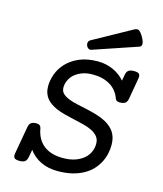

<svg xmlns="http://www.w3.org/2000/svg" viewBox="-120 -891 839 991"><g transform="rotate(15 300.0 -396.0)"><path d="M121.1 -400.9Q121.1 -432.1 133.3 -465.6Q145.5 -499 171.6 -526.9Q197.8 -554.7 239 -572.5Q280.3 -590.3 338.9 -590.3Q361.3 -590.3 382.3 -585.4Q403.3 -580.6 421.6 -572Q439.9 -563.5 455.3 -551.8Q470.7 -540 481.9 -526.4L487.8 -558.6Q490.7 -575.7 500.2 -583Q509.8 -590.3 530.3 -590.3Q550.8 -590.3 557.4 -583Q564 -575.7 561 -558.6L541.5 -446.3Q538.6 -429.2 529.1 -421.9Q519.5 -414.6 499 -414.6Q481 -414.6 476.1 -427.2Q460 -472.7 421.6 -495.4Q383.3 -518.1 329.6 -518.1Q295.4 -518.1 270.8 -508.3Q246.1 -498.5 230.2 -483.6Q214.4 -468.8 206.8 -450.4Q199.2 -432.1 199.2 -414.6Q199.2 -394 212.4 -381.8Q225.6 -369.6 247.6 -361.3Q267.6 -353.5 293 -348.1Q318.4 -342.8 345.5 -336.7Q372.6 -330.6 399.2 -322.8Q425.8 -314.9 448.7 -302.7Q463.4 -294.4 475.8 -284.2Q488.3 -273.9 497.3 -260.5Q506.3 -247.1 511.2 -230Q516.1 -212.9 516.1 -191.4Q516.1 -168.9 511 -145Q505.9 -121.1 494.4 -98.6Q482.9 -76.2 464.8 -56.4Q446.8 -36.6 420.7 -21.7Q394.5 -6.8 359.9 2Q325.2 10.7 280.8 10.7Q230.5 10.7 191.2 -8.1Q151.9 -26.9 127 -61.5L119.6 -21Q116.7 -3.9 107.4 3.4Q98.1 10.7 77.6 10.7Q57.1 10.7 50.3 3.4Q43.5 -3.9 46.4 -21L72.3 -167.5Q75.2 -184.6 84.5 -191.9Q93.8 -199.2 114.3 -199.2Q135.3 -199.2 139.2 -178.7Q148.9 -122.1 187.3 -91.8Q225.6 -61.5 290 -61.5Q327.1 -61.5 354.7 -71Q382.3 -80.6 400.9 -96.4Q419.4 -112.3 428.7 -133.1Q438 -153.8 438 -176.3Q438 -199.7 425.8 -214.8Q413.6 -230 393.1 -240.2Q373.5 -250 348.6 -256.3Q323.7 -262.7 297.1 -268.6Q270.5 -274.4 243.7 -281.2Q216.8 -288.1 193.8 -298.3Q178.2 -305.7 164.8 -314.9Q151.4 -324.2 141.6 -336.4Q131.8 -348.6 126.5 -364.5Q121.1 -380.4 121.1 -400.9ZM473.6 -797.4Q480 -800.8 485.6 -802.2Q491.2 -803.7 496.8 -801.3Q502.4 -798.8 508.8 -791.7Q515.1 -784.7 522.9 -771Q530.3 -757.8 533 -748.8Q535.6 -739.7 535.2 -733.6Q534.7 -727.5 531.2 -723.9Q527.8 -720.2 522.9 -718.8L288.1 -639.2Q278.8 -636.2 271.7 -641.4Q264.6 -646.5 261.2 -654.8Q257.8 -663.1 260 -671.6Q262.2 -680.2 270.5 -685.1Z"/></g></svg>

Font: Courier Prime
Style: Italic
Weight: 400
Monospace: yes
Designer: Alan Dague-Greene
Foundry: Quote-Unquote Apps
Version: Version 1.202